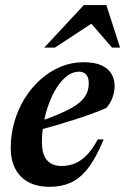

<svg xmlns="http://www.w3.org/2000/svg" viewBox="-20 -710 484 742"><path d="M285.5 -433Q261 -433 239.2 -416.5Q217.5 -400 199.5 -371.8Q181.5 -343.5 168.8 -308.5Q156 -273.5 149 -235.8Q142 -198 142 -163Q142 -112.5 162 -90.5Q182 -68.5 218 -68.5Q244 -68.5 267.5 -77.5Q291 -86.5 313.5 -108.8Q336 -131 358 -171.5L380.5 -171Q351 -99 319.5 -59Q288 -19 252 -3.5Q216 12 172 12Q124 12 90.2 -6Q56.5 -24 39 -57.8Q21.5 -91.5 21.5 -138.5Q21.5 -190 35.5 -238.8Q49.5 -287.5 75.2 -329.2Q101 -371 136.2 -402.5Q171.5 -434 213.8 -451.8Q256 -469.5 303 -469.5Q347 -469.5 373.2 -457Q399.5 -444.5 411.2 -423.8Q423 -403 423 -378.5Q423 -355 414.5 -332.2Q406 -309.5 390.5 -292.5Q364 -281 331.5 -269.2Q299 -257.5 263 -246Q227 -234.5 189.8 -223.8Q152.5 -213 116.5 -203.5L118.5 -236Q168.5 -252.5 204 -267.5Q239.5 -282.5 263 -296.8Q286.5 -311 299.5 -325.8Q312.5 -340.5 317.8 -355.8Q323 -371 323 -388Q323 -402.5 318.8 -412.2Q314.5 -422 306.2 -427.5Q298 -433 285.5 -433ZM151 -526 304 -690.5H391L444 -526H413L319.5 -634H357L192 -526Z"/></svg>

Font: Newsreader 36pt SemiBold
Style: Italic
Weight: 600
Italic angle: -17°
Designer: Hugues Gentile
Foundry: Production Type
Version: Version 1.003